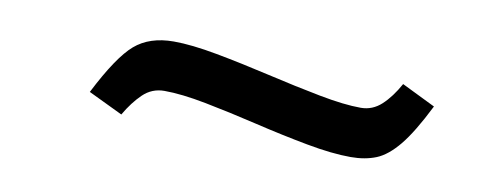

<svg xmlns="http://www.w3.org/2000/svg" viewBox="-29 -433 697 275"><g transform="rotate(10 320.0 -295.5)"><path d="M486 -236Q459 -236 421.5 -243Q384 -250 344 -259.5Q304 -269 268 -276Q232 -283 207 -283Q189 -283 176 -270.5Q163 -258 152 -239L102 -263Q130 -318 151.5 -336.5Q173 -355 208 -355Q234 -355 271.5 -348Q309 -341 350 -331.5Q391 -322 427.5 -315Q464 -308 488 -308Q505 -308 518 -320Q531 -332 542 -352L591 -328Q571 -288 555 -268.5Q539 -249 523 -242.5Q507 -236 486 -236Z"/></g></svg>

Font: Literata 7pt
Style: Italic
Weight: 400
Italic angle: -2°
Designer: Latin by Veronika Burian and Jose Scaglione. Greek by Irene Vlachou. Cyrillic by Vera Evstafieva
Foundry: TypeTogether
Version: Version 3.002